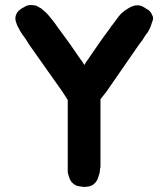

<svg xmlns="http://www.w3.org/2000/svg" viewBox="-20 -644 659 751"><path d="M578 -579Q579 -574 578.5 -569Q578 -564 575 -558Q571 -544 566 -533Q560 -519 551 -509Q547 -503 543.5 -497.5Q540 -492 537 -487L524 -470L396 -285L373 -256V10Q371 15 371 20Q371 25 370 31Q368 36 367 40.5Q366 45 364 50Q362 54 362 56Q361 58 360.5 59Q360 60 359 62Q353 72 342 80Q320 91 292 85Q276 83 268 75Q263 72 260 68Q257 64 254 59Q252 53 250 48Q248 43 247 38Q245 33 245 28.5Q245 24 245 20V-253L223 -287L93 -471L82 -489Q76 -498 67 -510Q59 -521 53 -534Q49 -540 46.5 -546.5Q44 -553 42 -560Q39 -570 41 -580Q44 -593 53 -602Q63 -611 74 -616Q88 -626 106 -624Q117 -624 125 -620Q133 -616 141 -611Q150 -604 158.5 -596Q167 -588 174 -579Q182 -569 189 -560.5Q196 -552 203 -541L206 -537Q230 -505 251 -475.5Q272 -446 295 -412Q297 -410 301 -404Q305 -398 310 -390Q314 -397 317.5 -402.5Q321 -408 323 -410Q346 -444 367 -474Q388 -504 412 -536L414 -540Q422 -549 428.5 -558.5Q435 -568 443 -578Q456 -596 478 -609Q494 -620 511 -623Q530 -625 544 -615Q550 -611 555.5 -608Q561 -605 565 -601Q573 -592 578 -579Z"/></svg>

Font: BM JUA 
Style: Regular
Weight: 400
Designer: BONGJIN KIM, JAEHYUN KEUM, JUHEE TAE
Foundry: WOOWA BROTHERS Corporation.
Version: Version 1.000